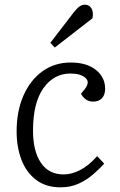

<svg xmlns="http://www.w3.org/2000/svg" viewBox="-20 -786 514 820"><path d="M282 -519Q350 -519 389.5 -487.5Q429 -456 429 -407Q429 -381 415.5 -366.5Q402 -352 378 -352Q360 -352 346.5 -361.5Q333 -371 326 -386L341 -404Q366 -435 345 -453.5Q324 -472 281 -472Q210 -472 165.5 -409.5Q121 -347 121 -228Q121 -141 154.5 -91Q188 -41 252 -41Q286 -41 322 -59.5Q358 -78 395 -119L425 -87Q405 -65 378 -41.5Q351 -18 316.5 -2Q282 14 238 14Q176 14 134 -18Q92 -50 71.5 -104Q51 -158 51 -225Q51 -312 80.5 -378.5Q110 -445 162 -482Q214 -519 282 -519ZM294 -732Q308 -750 319 -758Q330 -766 343 -766Q361 -766 370.5 -750.5Q380 -735 375 -708L214 -583L195 -603Z"/></svg>

Font: Literata 12pt Light
Style: Italic
Weight: 300
Italic angle: -2°
Designer: Latin by Veronika Burian and Jose Scaglione. Greek by Irene Vlachou. Cyrillic by Vera Evstafieva
Foundry: TypeTogether
Version: Version 3.002